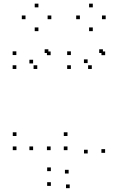

<svg xmlns="http://www.w3.org/2000/svg" viewBox="-20 -801 660 1037"><path d="M253.5 -503V-523H233.5V-503ZM241.2 -514.8V-534.8H221.2V-514.8ZM68.3 -503.7V-523.7H48.3V-503.7ZM68.3 -428.5V-448.5H48.3V-428.5ZM181.3 -428.5V-448.5H161.3V-428.5ZM158.8 -458.3V-478.3H138.8V-458.3ZM158.8 10V-10H138.8V10ZM253.5 10V-10H233.5V10ZM344.5 10V-10H324.5V10ZM344.5 -66.5V-86.5H324.5V-66.5ZM69 -66.5V-86.5H49V-66.5ZM69 10V-10H49V10ZM257.2 -697.3V-717.3H237.2V-697.3ZM187.5 -761.3V-781.3H167.5V-761.3ZM117.8 -697.3V-717.3H97.8V-697.3ZM187.5 -632.8V-652.8H167.5V-632.8ZM548 -503V-523H528V-503ZM535.8 -514.8V-534.8H515.8V-514.8ZM362.8 -503.7V-523.7H342.8V-503.7ZM362.8 -428.5V-448.5H342.8V-428.5ZM475.8 -428.5V-448.5H455.8V-428.5ZM453.3 -460.3V-480.3H433.3V-460.3ZM453.7 27.8V7.8H433.7V27.8ZM350.7 136.2V116.2H330.7V136.2ZM254.7 123.3V103.3H234.7V123.3ZM254.7 203V183H234.7V203ZM356.5 215.3V195.3H336.5V215.3ZM547.7 24.5V4.5H527.7V24.5ZM550.8 -697.3V-717.3H530.8V-697.3ZM481.2 -761.3V-781.3H461.2V-761.3ZM411.5 -697.3V-717.3H391.5V-697.3ZM481.2 -632.8V-652.8H461.2V-632.8Z"/></svg>

Font: Monaspace Neon Dots Var
Style: Regular
Weight: 400
Designer: Riley Cran and the Lettermatic Team
Version: Version 1.100 (Monaspace Neon Dots)